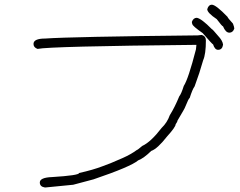

<svg xmlns="http://www.w3.org/2000/svg" viewBox="-20 -700 1040 831"><path d="M853.5 -548.8Q871.1 -543 871.1 -525.4Q871.1 -465.8 859.4 -439.5Q843.8 -383.8 822.3 -326.2Q813 -314 800.8 -275.4Q796.9 -275.4 781.2 -236.3Q781.2 -233.4 748 -177.7Q748 -172.9 740.2 -162.1Q740.2 -150.4 703.1 -109.4Q661.1 -55.7 634.8 -46.9Q601.6 -14.6 578.1 -5.9Q545.9 21.5 384.8 76.2L296.9 99.6L177.7 111.3H173.8Q152.3 107.9 152.3 89.8Q152.3 68.4 205.1 66.4Q322.3 59.1 322.3 48.8Q383.3 35.2 423.8 19.5Q450.7 10.7 509.8 -15.6Q546.4 -31.7 572.3 -50.8Q575.2 -50.8 595.7 -68.4Q632.8 -85.4 679.7 -146.5Q703.6 -169.4 714.8 -201.2Q736.3 -235.4 755.9 -283.2Q764.6 -293.5 775.4 -328.1Q794.9 -357.4 828.1 -486.3Q828.1 -488.8 830.1 -505.9Q194.3 -499.5 142.6 -488.3Q125 -494.6 125 -509.8Q125 -533.2 175.8 -533.2Q284.7 -541 835.9 -546.9ZM896.5 -679.7Q914.1 -679.7 964.8 -627Q964.8 -623.5 988.3 -597.7Q994.1 -582.5 994.1 -576.2Q987.8 -558.6 972.7 -558.6Q956.5 -558.6 945.3 -585.9Q941.4 -585.9 918 -617.2Q877 -644.5 877 -660.2Q882.8 -679.7 896.5 -679.7ZM832 -623Q852.5 -619.1 896.5 -574.2Q899.4 -574.2 923.8 -544.9Q942.9 -524.9 945.3 -507.8V-505.9Q941.9 -484.4 923.8 -484.4Q909.7 -484.4 902.3 -507.8Q899.4 -507.8 857.4 -556.6Q812.5 -587.9 812.5 -595.7Q810.5 -599.1 810.5 -605.5Q816.9 -623 832 -623Z"/></svg>

Font: CEF Fonts CJK Mono
Style: Regular
Weight: 400
Designer: PartyBoss (派对大魔王)
Version: Release 2.25